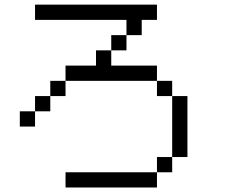

<svg xmlns="http://www.w3.org/2000/svg" viewBox="-20 -887 1040 840"><path d="M600 -800V-733.3H533.3V-800H133.3V-866.7H666.7V-800ZM133.3 -333.3H66.7V-400H133.3ZM133.3 -400V-466.7H200V-400ZM733.3 -133.3H666.7V-200H733.3ZM733.3 -200V-466.7H800V-200ZM733.3 -466.7H666.7V-533.3H733.3ZM266.7 -66.7V-133.3H666.7V-66.7ZM266.7 -466.7H200V-533.3H266.7ZM266.7 -533.3V-600H400V-666.7H466.7V-600H666.7V-533.3ZM533.3 -666.7H466.7V-733.3H533.3Z"/></svg>

Font: Galmuri14 Regular
Style: Regular
Weight: 400
Designer: Lee Minseo (quiple)
Version: Version 2.399;hotconv 1.1.1;makeotfexe 2.6.0 DEVELOPMENT